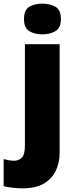

<svg xmlns="http://www.w3.org/2000/svg" viewBox="-71 -796 415 1056"><path d="M61 -691Q61 -742 90.5 -759Q120 -776 162 -776Q203 -776 233.5 -759Q264 -742 264 -691Q264 -642 233.5 -624.5Q203 -607 162 -607Q120 -607 90.5 -624.5Q61 -642 61 -691ZM52 240Q29 240 -1 236.5Q-31 233 -51 228V79Q-35 83 -21.5 85.5Q-8 88 8 88Q31 88 48.5 71.5Q66 55 66 5V-553H257V45Q257 95 237.5 139.5Q218 184 173 212Q128 240 52 240Z"/></svg>

Font: Noto Sans Khmer UI Black
Style: Regular
Weight: 900
Designer: Danh Hong and the Monotype Design Team
Foundry: Monotype Imaging Inc.
Version: Version 2.002; ttfautohint (v1.8.4.7-5d5b)